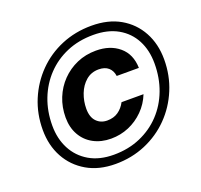

<svg xmlns="http://www.w3.org/2000/svg" viewBox="-124 -848 1038 993"><g transform="rotate(-20 395.0 -351.5)"><path d="M350 6Q259 6 193 -32.5Q127 -71 91 -137Q55 -203 55 -288Q55 -376 87 -452.5Q119 -529 176 -587Q233 -645 309.5 -677Q386 -709 475 -709Q567 -709 632.5 -671.5Q698 -634 734 -568Q770 -502 770 -417Q770 -329 738 -252Q706 -175 649 -117Q592 -59 515.5 -26.5Q439 6 350 6ZM373 -125Q319 -125 277 -147.5Q235 -170 211.5 -211.5Q188 -253 188 -308Q188 -365 208 -414.5Q228 -464 264 -501Q300 -538 348 -559Q396 -580 453 -580Q531 -580 580.5 -538Q630 -496 632 -420H510Q506 -450 486.5 -467Q467 -484 433 -484Q392 -484 363 -459Q334 -434 319 -395Q304 -356 304 -314Q304 -268 327 -244Q350 -220 386 -220Q422 -220 447 -237.5Q472 -255 487 -284H608Q589 -236 553 -200Q517 -164 471 -144.5Q425 -125 373 -125ZM358 -42Q438 -42 504 -70.5Q570 -99 617.5 -149.5Q665 -200 690.5 -267.5Q716 -335 716 -414Q716 -487 687 -542.5Q658 -598 602.5 -629.5Q547 -661 468 -661Q387 -661 321.5 -633Q256 -605 208.5 -555Q161 -505 135 -438Q109 -371 109 -292Q109 -220 138.5 -163.5Q168 -107 223.5 -74.5Q279 -42 358 -42Z"/></g></svg>

Font: DM Sans 12pt ExtraBold
Style: Italic
Weight: 800
Italic angle: -10°
Version: Version 4.004;gftools[0.9.30]